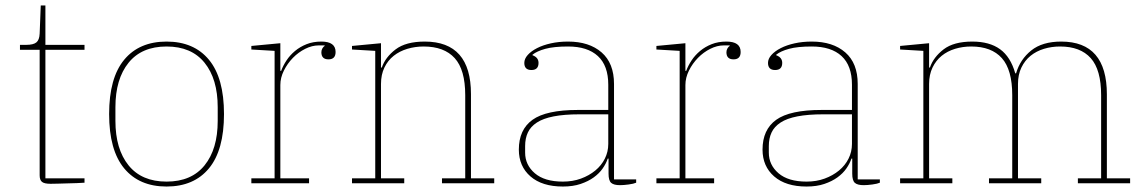

<svg xmlns="http://www.w3.org/2000/svg" viewBox="-20 -670 4182 702"><path d="M165 2Q142 2 133.5 -5Q125 -12 125 -29V-488H53V-506H76Q102 -506 113 -515Q124 -524 125 -547L129 -650H146V-506H289V-488H146V-18H289V-2Q278 -1 261 -0.5Q244 0 226 0.5Q208 1 191.5 1.5Q175 2 165 2Z M589 -6Q680 -6 728 -65.5Q776 -125 776 -228V-278Q776 -381 728 -440.5Q680 -500 589 -500Q498 -500 450 -440.5Q402 -381 402 -278V-228Q402 -125 450 -65.5Q498 -6 589 -6ZM589 12Q489 12 434 -54.5Q379 -121 379 -253Q379 -385 434 -451.5Q489 -518 589 -518Q689 -518 744 -451.5Q799 -385 799 -253Q799 -121 744 -54.5Q689 12 589 12Z M899 -18H984V-484L899 -489V-502L1005 -512V-411H1008Q1015 -430 1027.5 -449Q1040 -468 1058.5 -483.5Q1077 -499 1101 -508.5Q1125 -518 1155 -518Q1207 -518 1207 -480Q1207 -453 1181 -453Q1155 -453 1155 -479Q1155 -487 1159 -493.5Q1163 -500 1167 -502V-504H1145Q1121 -504 1096 -491.5Q1071 -479 1051 -458.5Q1031 -438 1018 -412Q1005 -386 1005 -359V-18H1110V0H899Z M1267 -18H1352V-484L1267 -489V-502L1373 -512V-423H1376Q1389 -461 1426.5 -489.5Q1464 -518 1533 -518Q1702 -518 1702 -326V-18H1787V0H1596V-18H1681V-322Q1681 -415 1642.5 -457.5Q1604 -500 1529 -500Q1498 -500 1469.5 -491.5Q1441 -483 1419.5 -466Q1398 -449 1385.5 -423Q1373 -397 1373 -363V-18H1458V0H1267Z M2038 12Q1962 12 1919.5 -25Q1877 -62 1877 -123Q1877 -196 1927 -232Q1977 -268 2093 -268H2204V-360Q2204 -430 2166 -465Q2128 -500 2057 -500Q2005 -500 1974 -491.5Q1943 -483 1927 -470V-468Q1949 -460 1949 -440Q1949 -414 1923 -414Q1897 -414 1897 -440Q1897 -455 1909.5 -469Q1922 -483 1943.5 -494Q1965 -505 1994 -511.5Q2023 -518 2057 -518Q2134 -518 2179.5 -478.5Q2225 -439 2225 -363V-14H2306V-2Q2297 2 2278.5 4.5Q2260 7 2247 7Q2224 7 2214.5 -1.5Q2205 -10 2205 -35V-90H2202Q2196 -72 2183.5 -54Q2171 -36 2151 -21.5Q2131 -7 2103 2.5Q2075 12 2038 12ZM2038 -6Q2074 -6 2104 -17Q2134 -28 2156.5 -46.5Q2179 -65 2191.5 -90Q2204 -115 2204 -144V-252H2099Q2043 -252 2004.5 -244.5Q1966 -237 1943 -222Q1920 -207 1910 -185.5Q1900 -164 1900 -136V-112Q1900 -67 1935.5 -36.5Q1971 -6 2038 -6Z M2380 -18H2465V-484L2380 -489V-502L2486 -512V-411H2489Q2496 -430 2508.5 -449Q2521 -468 2539.5 -483.5Q2558 -499 2582 -508.5Q2606 -518 2636 -518Q2688 -518 2688 -480Q2688 -453 2662 -453Q2636 -453 2636 -479Q2636 -487 2640 -493.5Q2644 -500 2648 -502V-504H2626Q2602 -504 2577 -491.5Q2552 -479 2532 -458.5Q2512 -438 2499 -412Q2486 -386 2486 -359V-18H2591V0H2380Z M2929 12Q2853 12 2810.5 -25Q2768 -62 2768 -123Q2768 -196 2818 -232Q2868 -268 2984 -268H3095V-360Q3095 -430 3057 -465Q3019 -500 2948 -500Q2896 -500 2865 -491.5Q2834 -483 2818 -470V-468Q2840 -460 2840 -440Q2840 -414 2814 -414Q2788 -414 2788 -440Q2788 -455 2800.5 -469Q2813 -483 2834.5 -494Q2856 -505 2885 -511.5Q2914 -518 2948 -518Q3025 -518 3070.5 -478.5Q3116 -439 3116 -363V-14H3197V-2Q3188 2 3169.5 4.5Q3151 7 3138 7Q3115 7 3105.5 -1.5Q3096 -10 3096 -35V-90H3093Q3087 -72 3074.5 -54Q3062 -36 3042 -21.5Q3022 -7 2994 2.5Q2966 12 2929 12ZM2929 -6Q2965 -6 2995 -17Q3025 -28 3047.5 -46.5Q3070 -65 3082.5 -90Q3095 -115 3095 -144V-252H2990Q2934 -252 2895.5 -244.5Q2857 -237 2834 -222Q2811 -207 2801 -185.5Q2791 -164 2791 -136V-112Q2791 -67 2826.5 -36.5Q2862 -6 2929 -6Z M3271 -18H3356V-484L3271 -489V-502L3377 -512V-423H3380Q3393 -461 3430 -489.5Q3467 -518 3535 -518Q3598 -518 3636.5 -490Q3675 -462 3692 -402H3695Q3710 -453 3750.5 -485.5Q3791 -518 3860 -518Q4027 -518 4027 -325V-18H4112V0H3921V-18H4006V-322Q4006 -415 3968 -457.5Q3930 -500 3856 -500Q3825 -500 3797 -491.5Q3769 -483 3748 -466Q3727 -449 3714.5 -423Q3702 -397 3702 -363V-18H3787V0H3596V-18H3681V-322Q3681 -415 3643 -457.5Q3605 -500 3531 -500Q3500 -500 3472 -491.5Q3444 -483 3423 -466Q3402 -449 3389.5 -423Q3377 -397 3377 -363V-18H3462V0H3271Z"/></svg>

Font: IBM Plex Serif Thin
Style: Regular
Weight: 100
Designer: Mike Abbink, Paul van der Laan, Pieter van Rosmalen
Foundry: Bold Monday
Version: Version 3.001